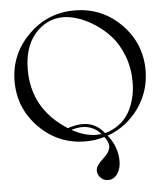

<svg xmlns="http://www.w3.org/2000/svg" viewBox="-58 -711 816 964"><g transform="rotate(-5 350.0 -228.5)"><path d="M94 -383Q94 -185 269 -74Q310 -88 344 -88Q410 -88 453 -33Q472 -37 491 -47Q554 -78 583.5 -140Q613 -202 613 -277Q613 -348 589.5 -409Q566 -470 530 -510Q494 -550 450 -578Q406 -606 366 -618.5Q326 -631 294 -631Q210 -631 152 -564.5Q94 -498 94 -383ZM683 -330Q683 -224 622.5 -139Q562 -54 465 -19Q513 41 513 114Q513 151 495 177Q477 203 449 203Q425 203 410 187Q395 171 395 150Q395 127 431.5 94.5Q468 62 468 33Q468 13 448 -14Q401 0 353 0Q216 0 119.5 -97Q23 -194 23 -330Q23 -466 119.5 -563Q216 -660 353 -660Q490 -660 586.5 -563.5Q683 -467 683 -330ZM286 -64Q350 -28 410 -28Q419 -28 435 -30Q397 -73 341 -73Q316 -73 286 -64Z"/></g></svg>

Font: kawoszeh
Style: Medium
Weight: 500
Version: Version 000.030